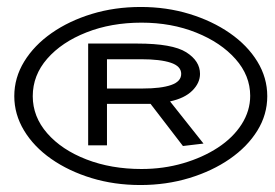

<svg xmlns="http://www.w3.org/2000/svg" viewBox="-20 -550 790 551"><path d="M383 -19Q308 -19 242.5 -39Q177 -59 127 -94Q77 -129 49 -175.5Q21 -222 21 -274Q21 -327 49.5 -373.5Q78 -420 128 -455Q178 -490 243.5 -510Q309 -530 384 -530Q458 -530 523.5 -510Q589 -490 639.5 -455Q690 -420 718.5 -373.5Q747 -327 747 -274Q747 -221 718.5 -175Q690 -129 639.5 -94Q589 -59 523 -39Q457 -19 383 -19ZM386 -65Q449 -65 505.5 -81.5Q562 -98 605.5 -126.5Q649 -155 673.5 -193.5Q698 -232 698 -275Q698 -333 656 -380.5Q614 -428 543 -456.5Q472 -485 386 -485Q299 -485 228 -457Q157 -429 115.5 -381.5Q74 -334 74 -274Q74 -215 115.5 -167.5Q157 -120 228 -92.5Q299 -65 386 -65ZM505 -131 412 -252H287V-133H233V-425H374Q475 -425 514.5 -400Q554 -375 554 -338Q554 -312 532 -290Q510 -268 468 -259L564 -138ZM287 -296H390Q442 -296 471 -306Q500 -316 500 -338Q500 -360 470 -370Q440 -380 385 -380H287Z"/></svg>

Font: Inconsolata ExtraExpanded Thin
Style: Regular
Weight: 100
Width: 8
Monospace: yes
Designer: Raph Levien, Cyreal, Brenton Simpson
Foundry: Raph Levien, Cyreal, Google
Version: Version 3.100; ttfautohint (v1.8.4.7-5d5b)